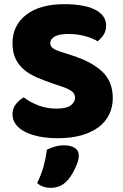

<svg xmlns="http://www.w3.org/2000/svg" viewBox="-20 -645 591 921"><path d="M251 -124Q300 -124 320 -140Q340 -156 340 -176Q340 -196 324 -207.5Q308 -219 279 -229L237 -243Q193 -258 157 -273.5Q121 -289 95 -311Q69 -333 54.5 -363.5Q40 -394 40 -438Q40 -523 105.5 -574Q171 -625 289 -625Q332 -625 369 -619Q406 -613 432.5 -600.5Q459 -588 474 -568.5Q489 -549 489 -523Q489 -497 477 -478.5Q465 -460 448 -447Q426 -461 389 -471.5Q352 -482 308 -482Q263 -482 242 -469.5Q221 -457 221 -438Q221 -423 234 -413.5Q247 -404 273 -396L326 -379Q420 -349 470.5 -301.5Q521 -254 521 -174Q521 -132 504 -96.5Q487 -61 453.5 -35.5Q420 -10 370.5 4Q321 18 257 18Q211 18 171.5 10.5Q132 3 102.5 -11.5Q73 -26 56.5 -47.5Q40 -69 40 -97Q40 -126 57 -146.5Q74 -167 94 -178Q122 -156 162.5 -140Q203 -124 251 -124ZM301 223Q284 241 264.5 248.5Q245 256 222 256Q184 256 158 233Q179 191 189.5 151.5Q200 112 205 73Q221 65 242.5 58.5Q264 52 286 52Q318 52 338 64Q358 76 358 104Q358 116 352.5 132.5Q347 149 339 165.5Q331 182 321 197.5Q311 213 301 223Z"/></svg>

Font: Baloo Bhaina 2 ExtraBold
Style: Regular
Weight: 800
Designer: Yesha Goshar, Manish Minz, Shuchita Grover and Ek Type
Foundry: Ek Type
Version: Version 1.640;hotconv 1.0.111;makeotfexe 2.5.65597; ttfautoh